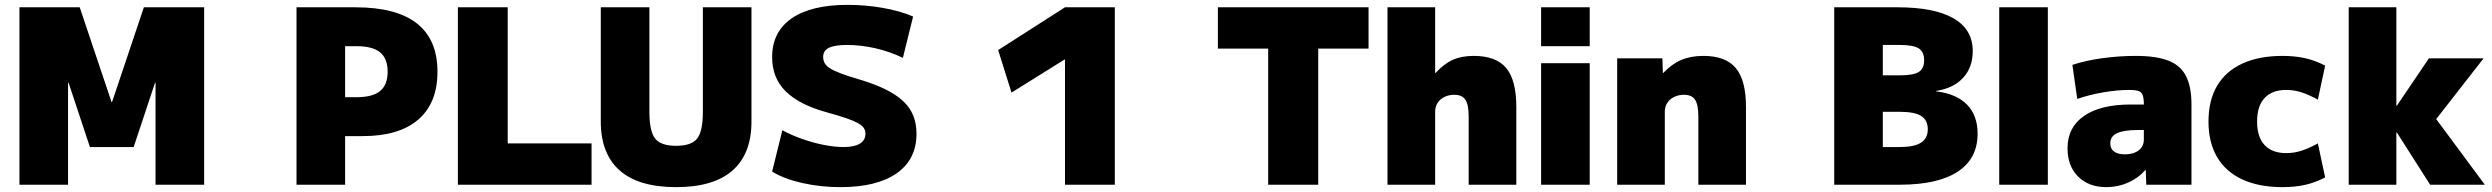

<svg xmlns="http://www.w3.org/2000/svg" viewBox="-20 -760 10255 790"><path d="M60 0V-730H308L439 -340H441L572 -730H820V0H620V-420H618L530 -155H350L262 -420H260V0Z M1200 0V-730H1442Q1611 -730 1695.5 -663.5Q1780 -597 1780 -465Q1780 -336 1701 -268Q1622 -200 1473 -200H1300V-360H1447Q1513 -360 1544 -385.5Q1575 -411 1575 -465Q1575 -519 1544 -544.5Q1513 -570 1447 -570H1400V0Z M1864 0V-730H2069V-170H2414V0Z M2762 10Q2608 10 2530 -58.5Q2452 -127 2452 -260V-730H2652V-300Q2652 -220 2675.5 -190Q2699 -160 2762 -160Q2825 -160 2848.5 -190Q2872 -220 2872 -300V-730H3072V-260Q3072 -127 2994 -58.5Q2916 10 2762 10Z M3438 10Q3356 10 3281 -7Q3206 -24 3157 -54L3199 -224Q3234 -205 3278.5 -189Q3323 -173 3368.5 -164Q3414 -155 3451 -155Q3495 -155 3518 -169Q3541 -183 3541 -210Q3541 -223 3534 -233.5Q3527 -244 3510 -253.5Q3493 -263 3462.5 -273.5Q3432 -284 3385 -297Q3326 -313 3283 -335Q3240 -357 3212 -385Q3184 -413 3170.5 -448Q3157 -483 3157 -525Q3157 -629 3237.5 -684.5Q3318 -740 3468 -740Q3541 -740 3612.5 -727.5Q3684 -715 3737 -692L3695 -522Q3641 -548 3581.5 -561.5Q3522 -575 3465 -575Q3415 -575 3391 -563.5Q3367 -552 3367 -526Q3367 -512 3373 -500.5Q3379 -489 3395 -479Q3411 -469 3439.5 -458Q3468 -447 3513 -434Q3577 -415 3622 -393Q3667 -371 3695.5 -344.5Q3724 -318 3737.5 -284.5Q3751 -251 3751 -210Q3751 -104 3669.5 -47Q3588 10 3438 10Z M4362 0V-515H4360L4142 -379L4087 -554L4362 -730H4567V0Z M5198 0V-560H4991V-730H5611V-560H5404V0Z M5689 0V-730H5885V-460H5887Q5922 -498 5958 -514Q5994 -530 6044 -530Q6136 -530 6177.5 -480Q6219 -430 6219 -320V0H6023V-280Q6023 -329 6009.5 -349.5Q5996 -370 5964 -370Q5941 -370 5923 -361Q5905 -352 5895 -336.5Q5885 -321 5885 -300V0Z M6321 -570V-730H6521V-570ZM6321 0V-500H6521V0Z M6634 0V-520H6820L6822 -460H6824Q6859 -497 6898 -513.5Q6937 -530 6989 -530Q7080 -530 7122 -480Q7164 -430 7164 -320V0H6968V-280Q6968 -329 6954.5 -349.5Q6941 -370 6909 -370Q6886 -370 6868 -361Q6850 -352 6840 -336.5Q6830 -321 6830 -300V0Z M7527 0V-730H7787Q7939 -730 8018 -684.5Q8097 -639 8097 -550Q8097 -483 8057.5 -440Q8018 -397 7947 -386V-384Q8030 -374 8073.5 -329.5Q8117 -285 8117 -210Q8117 -107 8035 -53.5Q7953 0 7797 0ZM7797 -155Q7856 -155 7884 -173Q7912 -191 7912 -228Q7912 -266 7884.5 -283Q7857 -300 7797 -300H7627V-450H7797Q7853 -450 7875 -464Q7897 -478 7897 -512Q7897 -547 7874.5 -561Q7852 -575 7797 -575H7727V-155Z M8206 0V-730H8406V0Z M8647 10Q8574 10 8530.5 -33.5Q8487 -77 8487 -150Q8487 -236 8555 -283Q8623 -330 8747 -330H8801Q8801 -355 8796.5 -368Q8792 -381 8779 -385.5Q8766 -390 8741 -390Q8692 -390 8634 -380Q8576 -370 8527 -353L8507 -493Q8561 -511 8630 -520.5Q8699 -530 8768 -530Q8852 -530 8902 -510.5Q8952 -491 8974.5 -447Q8997 -403 8997 -330V0H8811L8809 -60H8807Q8778 -27 8736 -8.5Q8694 10 8647 10ZM8723 -125Q8747 -125 8764.5 -132.5Q8782 -140 8791.5 -153.5Q8801 -167 8801 -185V-225H8777Q8718 -225 8690.5 -212Q8663 -199 8663 -170Q8663 -148 8678.5 -136.5Q8694 -125 8723 -125Z M9372 10Q9275 10 9206.5 -21.5Q9138 -53 9102.5 -113.5Q9067 -174 9067 -260Q9067 -347 9102.5 -407Q9138 -467 9206.5 -498.5Q9275 -530 9372 -530Q9423 -530 9465 -520.5Q9507 -511 9547 -490L9517 -350Q9481 -370 9450 -380Q9419 -390 9387 -390Q9329 -390 9298 -357Q9267 -324 9267 -260Q9267 -196 9298 -163Q9329 -130 9387 -130Q9419 -130 9450 -140Q9481 -150 9517 -170L9547 -30Q9507 -9 9465 0.5Q9423 10 9372 10Z M9644 0V-730H9840V-325H9842L9974 -520H10199L10004 -270L10204 0H9979L9842 -215H9840V0Z"/></svg>

Font: M PLUS 1 Thin Black
Style: Regular
Weight: 900
Version: Version 1.001